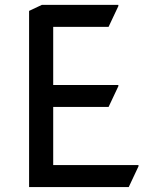

<svg xmlns="http://www.w3.org/2000/svg" viewBox="-20 -757 605 777"><path d="M97.7 0V-712.9L149.4 -737.3H459V-732.4L419.4 -648.4H195.3V-413.1H459V-408.2L419.4 -324.2H195.3V-88.9H540.5V-84L501 0Z"/></svg>

Font: Nova Round
Style: Book
Weight: 400
Version: Version 2.000